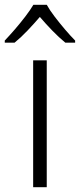

<svg xmlns="http://www.w3.org/2000/svg" viewBox="-51 -785 335 805"><path d="M145 0H88V-532H145ZM145 -765Q157 -743 178 -715.5Q199 -688 222 -661Q245 -634 264 -615V-606H223Q196 -628 168 -657Q140 -686 116 -714Q92 -686 64.5 -657Q37 -628 10 -606H-31V-615Q-12 -635 11 -661.5Q34 -688 55 -715.5Q76 -743 89 -765Z"/></svg>

Font: Noto Sans Lao UI Light
Style: Regular
Weight: 300
Designer: Monotype Design Team
Foundry: Monotype Imaging Inc.
Version: Version 2.000; ttfautohint (v1.8.4.7-5d5b)